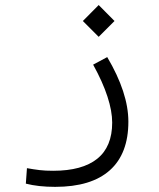

<svg xmlns="http://www.w3.org/2000/svg" viewBox="-20 -515 626 758"><path d="M197.8 222.7Q131.3 222.7 82 210L86.4 148.9Q113.8 153.8 136.2 156.5Q158.7 159.2 189.9 159.2Q304.7 159.2 363.8 111.8Q422.9 64.5 422.9 -31.2Q422.9 -76.2 404.3 -133.5Q385.7 -190.9 347.7 -259.8L403.3 -289.6Q486.8 -148.4 486.8 -34.7Q486.8 91.8 413.6 157.2Q340.3 222.7 197.8 222.7ZM369.6 -369.6 307.1 -432.1 369.6 -495.1 432.1 -432.1Z"/></svg>

Font: CaskaydiaCove NFP Light
Style: Regular
Weight: 300
Designer: Aaron Bell
Foundry: Saja Typeworks
Version: Version 2111.001; VTT 6.35;Nerd Fonts 3.1.1